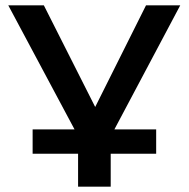

<svg xmlns="http://www.w3.org/2000/svg" viewBox="-20 -518 706 718"><path d="M272 180V57H102V-34H284L270 -13L11 -498H144L340 -110H332L526 -498H654L395 -10L382 -34H564V57H394V180Z"/></svg>

Font: Nunito Sans 7pt Expanded SemiBold
Style: Regular
Weight: 600
Width: 7
Designer: Vernon Adams
Foundry: Vernon Adams
Version: Version 3.101;gftools[0.9.27]